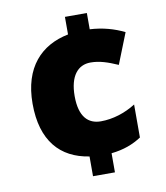

<svg xmlns="http://www.w3.org/2000/svg" viewBox="-82 -792 751 871"><g transform="rotate(-10 293.0 -357.0)"><path d="M377 -649V-724H276V-643C150 -618 63 -529 63 -361C63 -190 144 -101 276 -81V10H377V-78C434 -84 478 -101 516 -126V-278C467 -247 410 -229 355 -229C297 -229 257 -266 257 -362C257 -455 296 -500 354 -500C396 -500 433 -487 479 -467L535 -608C489 -631 435 -646 377 -649Z"/></g></svg>

Font: Noto Sans Lao UI Blk
Style: Regular
Weight: 900
Designer: Monotype Design Team
Foundry: Monotype Imaging Inc.
Version: Version 2.000